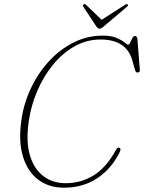

<svg xmlns="http://www.w3.org/2000/svg" viewBox="-20 -883 687 916"><path d="M551 -177.5Q555.5 -175 554.5 -168.2Q553.5 -161.5 549.5 -154Q510 -76 442.5 -31.8Q375 12.5 285.5 12.5Q213.5 12.5 162.8 -25.5Q112 -63.5 89.8 -135.5Q67.5 -207.5 82 -309.5Q92.5 -386.5 126 -458.8Q159.5 -531 211.2 -588.2Q263 -645.5 329 -679.2Q395 -713 470 -713Q511 -713 536 -702.2Q561 -691.5 574 -680.8Q587 -670 591 -670Q596.5 -670 601.2 -680.5Q606 -691 611.5 -701.2Q617 -711.5 624 -711.5Q633.5 -711.5 635.5 -697L647 -551Q649 -537.5 636 -537Q628 -536.5 624.5 -548L611.5 -594Q583.5 -694.5 460 -694.5Q393.5 -694.5 335.8 -662Q278 -629.5 232.8 -574Q187.5 -518.5 157.8 -449Q128 -379.5 117.5 -306Q103 -210 122.2 -143.8Q141.5 -77.5 186.2 -43.2Q231 -9 293.5 -9Q366.5 -9 427 -46.5Q487.5 -84 532.5 -166.5Q541.5 -183 551 -177.5ZM475 -757Q462.5 -746 455 -746Q447 -746 439.5 -757L377.5 -851Q373 -858 379.5 -862Q385 -865.5 391 -859.5L465 -788.5L575.5 -859.5Q585 -865.5 589 -862Q594 -858 586 -851Z"/></svg>

Font: Fraunces 72pt S050 Thin
Style: Italic
Weight: 100
Italic angle: -16°
Version: Version 1.000; ttfautohint (v1.8.3)